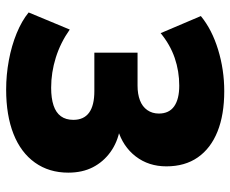

<svg xmlns="http://www.w3.org/2000/svg" viewBox="-84 -672 767 640"><g transform="rotate(90 300.0 -352.5)"><path d="M279 11Q230 11 181.5 2Q133 -7 91.5 -24Q50 -41 22 -64L79 -201Q123 -170 172.5 -154.5Q222 -139 273 -139Q308 -139 332 -147Q356 -155 368 -171.5Q380 -188 380 -213Q380 -248 356 -265.5Q332 -283 284 -283H156V-427H266Q294 -427 315 -435Q336 -443 347.5 -459.5Q359 -476 359 -498Q359 -532 335 -549Q311 -566 266 -566Q218 -566 174 -551Q130 -536 91 -504L34 -638Q79 -675 146 -695.5Q213 -716 284 -716Q363 -716 419 -693.5Q475 -671 505 -628Q535 -585 535 -523Q535 -464 502 -421Q469 -378 412 -361V-368Q455 -360 487.5 -336.5Q520 -313 538 -278Q556 -243 556 -196Q556 -132 522.5 -85Q489 -38 427 -13.5Q365 11 279 11Z"/></g></svg>

Font: Nunito Sans 10pt Black
Style: Regular
Weight: 900
Designer: Vernon Adams
Foundry: Vernon Adams
Version: Version 3.101;gftools[0.9.27]